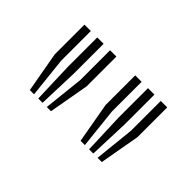

<svg xmlns="http://www.w3.org/2000/svg" viewBox="-46 -928 459 459"><g transform="rotate(45 183.0 -698.5)"><path d="M118.8 -597 129.8 -699.5V-800H151.2V-699.5L133 -597ZM61.5 -597 43.2 -699.5V-800H64.8V-699.5L75.8 -597ZM90 -597 86.5 -699.5V-800H108V-699.5L104.5 -597ZM290.5 -597 301.2 -699.5V-800H323V-699.5L304.8 -597ZM233 -597 214.8 -699.5V-800H236.5V-699.5L247.5 -597ZM261.8 -597 258 -699.5V-800H279.8V-699.5L276 -597Z"/></g></svg>

Font: Big Shoulders Inline Display Thin
Style: Bold
Weight: 700
Version: Version 2.002